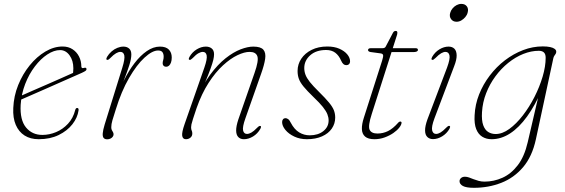

<svg xmlns="http://www.w3.org/2000/svg" viewBox="-20 -690 2830 962"><path d="M71 -203.5Q71 -203.5 91 -212.5Q111 -221.5 143.2 -235.5Q175.5 -249.5 213 -265.8Q250.5 -282 286.2 -298Q322 -314 349 -326L343 -314Q345.5 -321 346.5 -328.2Q347.5 -335.5 347.5 -348Q347.5 -386.5 328.5 -412.8Q309.5 -439 281 -439Q250.5 -439 217.2 -417.2Q184 -395.5 154.8 -357.2Q125.5 -319 106.2 -269.2Q87 -219.5 83.5 -164.5Q79.5 -89 110.2 -51.5Q141 -14 192.5 -14Q227 -14 260.8 -28Q294.5 -42 320.5 -69.8Q346.5 -97.5 357 -139Q358.5 -144.5 361 -146.8Q363.5 -149 366.5 -149Q370.5 -149 372.5 -146Q374.5 -143 373.5 -136.5Q368.5 -100.5 342.8 -67.5Q317 -34.5 274 -13.5Q231 7.5 174 7.5Q132.5 7.5 103.2 -11Q74 -29.5 59 -64.5Q44 -99.5 46.5 -149Q49 -209 71.2 -264Q93.5 -319 128.8 -362.5Q164 -406 207 -431.5Q250 -457 293.5 -457Q322.5 -457 343.5 -443.2Q364.5 -429.5 376 -406.8Q387.5 -384 387.5 -357Q387.5 -352 390.8 -349.8Q394 -347.5 400 -349.5Q407 -352 410.2 -350Q413.5 -348 413.5 -343.5Q413.5 -339 408.8 -335.2Q404 -331.5 390 -325Q372.5 -317 342.5 -304Q312.5 -291 277.2 -275.2Q242 -259.5 206.2 -243.8Q170.5 -228 140.5 -215Q110.5 -202 92.5 -194Q74.5 -186 74.5 -186Z M515.5 -390.5Q512 -392 512.8 -395.8Q513.5 -399.5 516 -404.5Q525.5 -420.5 539 -432.2Q552.5 -444 568 -450.2Q583.5 -456.5 598.5 -456.5Q616 -456.5 627 -446.8Q638 -437 638 -417Q638 -395 628 -363.8Q618 -332.5 605 -299Q592 -265.5 581.5 -236Q571 -206.5 569.5 -188L562.5 -187Q577.5 -238.5 601 -286.8Q624.5 -335 653.8 -373.2Q683 -411.5 715.5 -434Q748 -456.5 781.5 -456.5Q811.5 -456.5 826 -441.5Q840.5 -426.5 840.5 -402Q840.5 -387.5 836.8 -377Q833 -366.5 826.8 -361Q820.5 -355.5 812.5 -355.5Q804.5 -355.5 799.8 -360.2Q795 -365 795 -372.5Q795 -380.5 797.5 -388.2Q800 -396 800 -406Q800 -420 794 -428.5Q788 -437 772 -437Q743 -437 704 -401.2Q665 -365.5 626.5 -299Q588 -232.5 560 -141Q549 -107 543.2 -87.2Q537.5 -67.5 537.5 -52.5Q537.5 -44 540.2 -38.5Q543 -33 546 -28.2Q549 -23.5 549 -16.5Q549 -10.5 544.8 -4.8Q540.5 1 533.2 4.5Q526 8 517 8Q505 8 499.2 1Q493.5 -6 494.8 -22.2Q496 -38.5 504.5 -66.5L593 -351.5Q606.5 -395 602.8 -412.5Q599 -430 583 -430Q573.5 -430 561.5 -423.2Q549.5 -416.5 532.5 -399Q527 -393.5 523 -391.2Q519 -389 515.5 -390.5Z M928.5 -390.5Q925 -392 925.8 -395.8Q926.5 -399.5 929 -404.5Q943 -429 965.8 -442.8Q988.5 -456.5 1011.5 -456.5Q1029.5 -456.5 1041 -447Q1052.5 -437.5 1052.5 -418Q1052.5 -406.5 1048.8 -390.2Q1045 -374 1035 -346.2Q1025 -318.5 1006.2 -273.5Q987.5 -228.5 957 -158.5L965 -190.5Q995.5 -265 1033.2 -316Q1071 -367 1110.2 -398Q1149.5 -429 1185.5 -442.8Q1221.5 -456.5 1249 -456.5Q1286.5 -456.5 1299.8 -440.8Q1313 -425 1308.5 -394.8Q1304 -364.5 1288.5 -321L1209.5 -97Q1194 -53.5 1198 -36.2Q1202 -19 1217.5 -19Q1227.5 -19 1239.5 -25.8Q1251.5 -32.5 1268 -49.5Q1274 -55.5 1278 -57.8Q1282 -60 1285.5 -58.5Q1288.5 -57 1287.8 -53Q1287 -49 1284.5 -44.5Q1270.5 -20 1247.8 -6.2Q1225 7.5 1202 7.5Q1184.5 7.5 1174 -3.2Q1163.5 -14 1163.2 -35.8Q1163 -57.5 1174 -91L1255.5 -325Q1277 -386 1269.5 -408Q1262 -430 1230.5 -430Q1204.5 -430 1169.8 -413.5Q1135 -397 1097.2 -362.5Q1059.5 -328 1025 -274.5Q990.5 -221 965 -148.5Q953 -113 947 -94.2Q941 -75.5 939.2 -66.8Q937.5 -58 937.5 -52.5Q937.5 -41.5 940.5 -35.8Q943.5 -30 943.5 -21Q943.5 -8 934 -0.2Q924.5 7.5 911.5 7.5Q896 7.5 893 -9Q890 -25.5 905 -68.5L1004 -351.5Q1019 -395 1015.5 -412.5Q1012 -430 996 -430Q986.5 -430 974.2 -423.2Q962 -416.5 945.5 -399Q939.5 -393.5 935.8 -391.2Q932 -389 928.5 -390.5Z M1532 -12Q1573.5 -12 1600 -33Q1626.5 -54 1626.5 -86.5Q1626.5 -102 1620.2 -117.8Q1614 -133.5 1597.8 -154Q1581.5 -174.5 1550.5 -204Q1518.5 -235 1501.2 -256Q1484 -277 1477.5 -294.8Q1471 -312.5 1471 -334.5Q1471 -368 1489.5 -395.8Q1508 -423.5 1541.5 -440.2Q1575 -457 1620 -457Q1655 -457 1680.5 -445.8Q1706 -434.5 1720 -417.5Q1734 -400.5 1734 -382.5Q1734 -374 1728.8 -368.8Q1723.5 -363.5 1715 -363.5Q1707 -363.5 1700.8 -368.8Q1694.5 -374 1689 -386.5Q1678 -412 1659.8 -425.8Q1641.5 -439.5 1614 -439.5Q1564 -439.5 1534.2 -413Q1504.5 -386.5 1504.5 -349Q1504.5 -332 1510.5 -315.8Q1516.5 -299.5 1532.2 -279.5Q1548 -259.5 1578 -230Q1610.5 -198 1628.2 -176.5Q1646 -155 1652.8 -137.8Q1659.5 -120.5 1659.5 -101Q1659.5 -70.5 1642.5 -45.8Q1625.5 -21 1593.5 -6.8Q1561.5 7.5 1517.5 7.5Q1482.5 7.5 1454.5 -5.8Q1426.5 -19 1410 -39Q1393.5 -59 1393.5 -78.5Q1393.5 -87 1398.2 -92.5Q1403 -98 1410.5 -98Q1416.5 -98 1423.5 -93.2Q1430.5 -88.5 1437 -75Q1454.5 -41.5 1478.8 -26.8Q1503 -12 1532 -12Z M1887 -422.5 1835.5 -429.5Q1830.5 -430.5 1827.2 -433Q1824 -435.5 1824 -439Q1824 -443.5 1827.5 -446Q1831 -448.5 1837 -448.5H1896Q1902.5 -448.5 1906.5 -450.5Q1910.5 -452.5 1912.5 -456.5L1949 -526Q1952 -531.5 1955.5 -533.2Q1959 -535 1962.5 -535Q1966.5 -535 1968.8 -533Q1971 -531 1971 -525.5Q1971 -522 1969.8 -517Q1968.5 -512 1966 -505L1843 -120Q1823 -58.5 1832 -39.8Q1841 -21 1871 -21Q1899 -21 1924 -33.2Q1949 -45.5 1975 -75Q1978.5 -79 1981 -80Q1983.5 -81 1985.5 -81Q1989 -81 1990.5 -79.2Q1992 -77.5 1992 -75Q1991.5 -64.5 1980.5 -50.5Q1969.5 -36.5 1950.8 -23.5Q1932 -10.5 1907.5 -1.5Q1883 7.5 1856 7.5Q1824.5 7.5 1809.2 -5.8Q1794 -19 1793.2 -43.2Q1792.5 -67.5 1803 -100L1894.5 -386Q1901 -406.5 1899.5 -413.8Q1898 -421 1887 -422.5ZM1907.5 -429 1914 -448.5H2062.5Q2074 -448.5 2074 -440Q2074 -434.5 2068 -431.8Q2062 -429 2051 -429Z M2157 -97.5Q2141 -54.5 2145.2 -36.8Q2149.5 -19 2165 -19Q2175 -19 2187 -26Q2199 -33 2215.5 -50Q2221.5 -56 2225.5 -58.2Q2229.5 -60.5 2232.5 -59Q2236 -57.5 2235.2 -53.5Q2234.5 -49.5 2232 -44.5Q2218 -20.5 2195.2 -6.8Q2172.5 7 2149.5 7Q2132 7 2121 -3.8Q2110 -14.5 2109.8 -36.2Q2109.5 -58 2121.5 -91.5L2220 -351.5Q2236 -395 2232 -412.5Q2228 -430 2212 -430Q2202.5 -430 2190.5 -423.2Q2178.5 -416.5 2161.5 -399Q2155.5 -393.5 2151.8 -391.2Q2148 -389 2144.5 -390.5Q2141 -392 2141.8 -395.8Q2142.5 -399.5 2145 -404.5Q2159 -429 2181.8 -442.8Q2204.5 -456.5 2227.5 -456.5Q2246 -456.5 2256.8 -445.8Q2267.5 -435 2268 -413Q2268.5 -391 2255.5 -358ZM2267.5 -581Q2250 -581 2240.2 -594Q2230.5 -607 2235.5 -625Q2239 -638 2247.8 -648.2Q2256.5 -658.5 2268 -664.5Q2279.5 -670.5 2291.5 -670.5Q2310 -670.5 2319.2 -658Q2328.5 -645.5 2323 -626.5Q2320 -614.5 2311.2 -604.2Q2302.5 -594 2291.2 -587.5Q2280 -581 2267.5 -581Z M2665 8Q2646.5 94 2600.8 147.8Q2555 201.5 2491.2 226.2Q2427.5 251 2354.5 251Q2316 251 2299.2 241.8Q2282.5 232.5 2282.5 218Q2282.5 208.5 2290 202Q2297.5 195.5 2309.5 195.5Q2319.5 195.5 2330 199.2Q2340.5 203 2352.5 207.8Q2364.5 212.5 2378.2 216.2Q2392 220 2407.5 220Q2454.5 220 2497.8 200.5Q2541 181 2574.2 137.8Q2607.5 94.5 2624 23L2687.5 -250L2696 -242.5Q2661.5 -162.5 2621 -106.5Q2580.5 -50.5 2535.8 -21.5Q2491 7.5 2443 7.5Q2416.5 7.5 2396.5 -4.8Q2376.5 -17 2366 -43.2Q2355.5 -69.5 2358 -112.5Q2360.5 -166.5 2380.5 -217Q2400.5 -267.5 2433.8 -311.2Q2467 -355 2509.8 -387.8Q2552.5 -420.5 2601 -439Q2649.5 -457.5 2699.5 -457.5Q2721.5 -457.5 2736.5 -454.2Q2751.5 -451 2759.2 -445Q2767 -439 2767 -431.5Q2767 -424.5 2764 -420Q2761 -415.5 2757.5 -410.5Q2754 -405.5 2752.5 -398.5ZM2395 -128Q2392.5 -86.5 2401.2 -62.5Q2410 -38.5 2426.5 -28.5Q2443 -18.5 2463.5 -18.5Q2497 -18.5 2532 -44Q2567 -69.5 2599.5 -111.5Q2632 -153.5 2657.8 -204Q2683.5 -254.5 2698.8 -306Q2714 -357.5 2714 -400.5Q2714 -419 2705.2 -427.2Q2696.5 -435.5 2679.5 -435.5Q2641.5 -435.5 2602 -419.8Q2562.5 -404 2526.5 -375Q2490.5 -346 2462 -307.2Q2433.5 -268.5 2415.8 -223Q2398 -177.5 2395 -128Z"/></svg>

Font: Fraunces Thin
Style: Italic
Weight: 250
Italic angle: -16°
Version: Version 1.000;[b76b70a41]